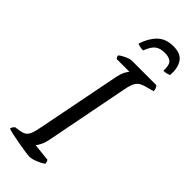

<svg xmlns="http://www.w3.org/2000/svg" viewBox="-300 -933 963 963"><g transform="rotate(45 181.5 -451.5)"><path d="M159 0Q150 0 127 -3.5Q104 -7 76 -12Q48 -17 24.5 -22Q1 -27 -8 -31Q-7 -39 -2.5 -45Q2 -51 6 -54L34 -58Q53 -61 65 -68.5Q77 -76 84.5 -95Q92 -114 99 -152L183 -579Q191 -620 201 -636.5Q211 -653 214 -656H124Q121 -659 118.5 -663Q116 -667 116 -674Q122 -680 135 -687Q148 -694 161 -699Q174 -704 180 -704H357Q361 -700 365 -692Q369 -684 369 -673L322 -660Q290 -652 277.5 -632.5Q265 -613 258 -574L171 -128Q166 -104 157 -87Q148 -70 142 -63L236 -53Q238 -50 240 -43.5Q242 -37 242 -31Q225 -19 201 -9.5Q177 0 159 0ZM187 -780Q172 -780 161 -783Q150 -786 147 -789Q163 -840 194.5 -871.5Q226 -903 280 -903Q333 -903 353.5 -871.5Q374 -840 370 -789Q365 -786 354 -783Q343 -780 331 -780Q333 -821 318.5 -835Q304 -849 273 -849Q240 -849 221 -834.5Q202 -820 187 -780Z"/></g></svg>

Font: Texturina Light
Style: Italic
Weight: 300
Italic angle: -11°
Designer: Guillermo Torres Carreño
Foundry: Omnibus-Type
Version: Version 1.002; ttfautohint (v1.8.3)